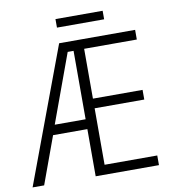

<svg xmlns="http://www.w3.org/2000/svg" viewBox="-92 -919 891 998"><g transform="rotate(-10 353.5 -420.5)"><path d="M332 0V-249H151L60 0H-1L265 -714H666V-663H388V-400H650V-349H388V-51H666V0ZM332 -301V-662H301L169 -301ZM517 -796H268V-841H517Z"/></g></svg>

Font: Noto Sans UI NarrowLight
Style: Regular
Weight: 300
Width: 4
Designer: Monotype Design Team
Foundry: Monotype Imaging Inc.
Version: Version 1.001